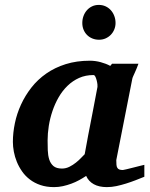

<svg xmlns="http://www.w3.org/2000/svg" viewBox="-20 -746 608 778"><path d="M375 -394Q375.5 -396 374.8 -403.8Q374 -411.6 371.8 -420.2Q369.6 -428.7 366.5 -435.3Q363.3 -441.9 358.9 -441.9Q326.7 -441.9 300.5 -430.2Q274.4 -418.5 253.7 -398.4Q232.9 -378.4 217.8 -352.1Q202.6 -325.7 192.6 -296.1Q182.6 -266.6 177.7 -235.8Q172.9 -205.1 172.9 -176.8Q172.9 -156.7 173.6 -136.7Q174.3 -116.7 179.4 -100.1Q184.6 -83.5 196.5 -73.2Q208.5 -63 231 -63Q247.1 -63 261.5 -70.3Q275.9 -77.6 287.8 -87.2Q299.8 -96.7 308.8 -106.4Q317.9 -116.2 323.2 -121.1Q326.7 -141.1 328.9 -152.1Q331.1 -163.1 332.8 -173.1Q334.5 -183.1 336.9 -195.8Q339.4 -208.5 344 -232.2Q348.6 -255.9 356 -294.2Q363.3 -332.5 375 -394ZM564.9 -29.8Q547.9 -22.9 529.1 -15.6Q510.3 -8.3 490.7 -2.2Q471.2 3.9 451.7 8.1Q432.1 12.2 413.1 12.2Q381.3 12.2 360.1 0.5Q338.9 -11.2 329.1 -33.2Q315.9 -24.4 300.8 -16.1Q285.6 -7.8 269 -1.7Q252.4 4.4 234.9 8.3Q217.3 12.2 199.2 12.2Q168.5 12.2 144 3.9Q119.6 -4.4 101.1 -18.6Q82.5 -32.7 69.6 -51.3Q56.6 -69.8 48.3 -90.1Q40 -110.4 36.1 -131.3Q32.2 -152.3 32.2 -170.9Q32.2 -208 40.3 -246.8Q48.3 -285.6 65.2 -322.3Q82 -358.9 107.4 -391.4Q132.8 -423.8 167.5 -448Q202.1 -472.2 246.3 -486.1Q290.5 -500 344.2 -500Q366.2 -500 387.9 -494.1Q409.7 -488.3 426.8 -479L434.1 -487.8H541Q538.6 -480.5 534.7 -471.2Q530.8 -461.9 526.9 -453.1Q522.9 -444.3 519.8 -437.3Q516.6 -430.2 516.1 -426.8L451.2 -97.2Q451.2 -85.9 451.9 -78.1Q452.6 -70.3 455.6 -65.7Q458.5 -61 463.9 -59.1Q469.2 -57.1 478 -57.1Q480 -57.1 492.4 -60.1Q504.9 -63 519.8 -66.9Q534.7 -70.8 547.9 -74Q561 -77.1 564.9 -78.1ZM448.2 -652.8Q448.2 -639.2 443.1 -626.7Q438 -614.3 429 -605Q419.9 -595.7 407.7 -590.3Q395.5 -585 381.3 -585Q366.7 -585 354.2 -590.1Q341.8 -595.2 332.8 -604.2Q323.7 -613.3 318.6 -625.7Q313.5 -638.2 313.5 -652.8Q313.5 -668 318.4 -681.2Q323.2 -694.3 332 -704.3Q340.8 -714.4 353 -720.2Q365.2 -726.1 380.4 -726.1Q395 -726.1 407.5 -720.5Q419.9 -714.8 429 -704.8Q438 -694.8 443.1 -681.4Q448.2 -668 448.2 -652.8Z"/></svg>

Font: Charis SIL Eur
Style: Bold Italic
Weight: 700
Italic angle: -11°
Foundry: SIL International
Version: Version 5.000